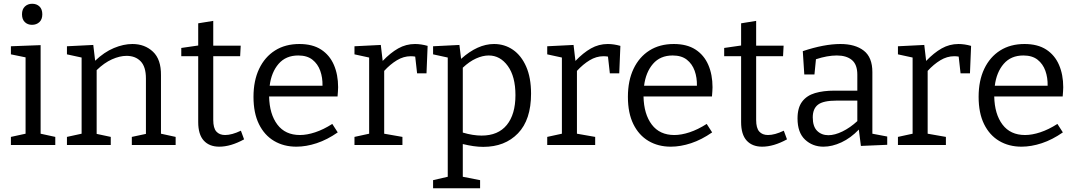

<svg xmlns="http://www.w3.org/2000/svg" viewBox="-20 -771 5723 1021"><path d="M274 -43V0H38V-43L116 -60V-466L38 -482V-525L196 -531V-60ZM150 -639Q127 -639 112 -653.5Q97 -668 97 -695Q97 -722 112.5 -736.5Q128 -751 151 -751Q175 -751 190 -736.5Q205 -722 205 -695Q205 -668 189.5 -653.5Q174 -639 150 -639Z M336 0V-43L414 -60V-465L336 -482V-525L476 -532L486 -448Q534 -494 585.5 -515.5Q637 -537 684 -537Q750 -537 793.5 -496Q837 -455 836 -371V-60L914 -43V0H681V-43L756 -59V-354Q756 -416 728 -445Q700 -474 653 -474Q617 -474 575.5 -455.5Q534 -437 494 -398V-59L569 -43V0Z M1146 9Q1093 9 1063.5 -23.5Q1034 -56 1034 -122V-472H944V-516L1034 -529V-647L1114 -660V-528H1260L1257 -472H1114V-133Q1114 -90 1130.5 -71.5Q1147 -53 1177 -53Q1213 -53 1261 -76L1278 -30Q1207 9 1146 9Z M1556 9Q1489 9 1437.5 -21.5Q1386 -52 1357 -111Q1328 -170 1328 -256Q1328 -342 1358 -405Q1388 -468 1442.5 -502.5Q1497 -537 1572 -537Q1642 -537 1687.5 -507.5Q1733 -478 1755.5 -426Q1778 -374 1778 -307Q1778 -296 1777 -284.5Q1776 -273 1775 -258H1411Q1413 -164 1455 -108.5Q1497 -53 1575 -53Q1612 -53 1656 -67.5Q1700 -82 1747 -112L1776 -67Q1720 -28 1664 -9.5Q1608 9 1556 9ZM1566 -476Q1500 -476 1461.5 -431.5Q1423 -387 1414 -315H1695Q1696 -358 1683 -394.5Q1670 -431 1641.5 -453.5Q1613 -476 1566 -476Z M1865 0V-43L1943 -60V-465L1865 -482V-525L2005 -532L2015 -447Q2056 -490 2097.5 -513.5Q2139 -537 2187 -537Q2219 -537 2254 -527L2248 -381H2198L2188 -470Q2177 -472 2164 -472Q2126 -472 2090.5 -450.5Q2055 -429 2023 -394V-60L2120 -43V0Z M2283 230V187L2361 169V-465L2283 -482V-525L2423 -532L2432 -458Q2520 -537 2607 -537Q2663 -537 2707.5 -506.5Q2752 -476 2778 -417Q2804 -358 2804 -273Q2804 -134 2734.5 -62Q2665 10 2550 10Q2524 10 2497 6Q2470 2 2441 -5V169L2533 187V230ZM2541 -50Q2629 -50 2675 -106.5Q2721 -163 2721 -265Q2721 -364 2680.5 -420Q2640 -476 2579 -476Q2547 -476 2511.5 -460Q2476 -444 2441 -411V-66Q2495 -50 2541 -50Z M2890 0V-43L2968 -60V-465L2890 -482V-525L3030 -532L3040 -447Q3081 -490 3122.5 -513.5Q3164 -537 3212 -537Q3244 -537 3279 -527L3273 -381H3223L3213 -470Q3202 -472 3189 -472Q3151 -472 3115.5 -450.5Q3080 -429 3048 -394V-60L3145 -43V0Z M3547 9Q3480 9 3428.5 -21.5Q3377 -52 3348 -111Q3319 -170 3319 -256Q3319 -342 3349 -405Q3379 -468 3433.5 -502.5Q3488 -537 3563 -537Q3633 -537 3678.5 -507.5Q3724 -478 3746.5 -426Q3769 -374 3769 -307Q3769 -296 3768 -284.5Q3767 -273 3766 -258H3402Q3404 -164 3446 -108.5Q3488 -53 3566 -53Q3603 -53 3647 -67.5Q3691 -82 3738 -112L3767 -67Q3711 -28 3655 -9.5Q3599 9 3547 9ZM3557 -476Q3491 -476 3452.5 -431.5Q3414 -387 3405 -315H3686Q3687 -358 3674 -394.5Q3661 -431 3632.5 -453.5Q3604 -476 3557 -476Z M4033 9Q3980 9 3950.5 -23.5Q3921 -56 3921 -122V-472H3831V-516L3921 -529V-647L4001 -660V-528H4147L4144 -472H4001V-133Q4001 -90 4017.5 -71.5Q4034 -53 4064 -53Q4100 -53 4148 -76L4165 -30Q4094 9 4033 9Z M4558 5 4547 -82Q4504 -37 4454.5 -14Q4405 9 4359 9Q4301 9 4261 -28.5Q4221 -66 4221 -141Q4221 -198 4245.5 -230.5Q4270 -263 4314 -276Q4358 -289 4417 -289H4539V-374Q4539 -428 4510 -452Q4481 -476 4430 -476Q4380 -476 4319 -456L4311 -375H4257L4249 -499Q4306 -518 4356 -527.5Q4406 -537 4449 -537Q4528 -537 4573.5 -501.5Q4619 -466 4619 -388V-60L4698 -45V-1ZM4302 -147Q4302 -98 4325.5 -75Q4349 -52 4385 -52Q4419 -52 4460 -72Q4501 -92 4539 -127V-236H4429Q4358 -236 4330 -214.5Q4302 -193 4302 -147Z M4755 0V-43L4833 -60V-465L4755 -482V-525L4895 -532L4905 -447Q4946 -490 4987.5 -513.5Q5029 -537 5077 -537Q5109 -537 5144 -527L5138 -381H5088L5078 -470Q5067 -472 5054 -472Q5016 -472 4980.5 -450.5Q4945 -429 4913 -394V-60L5010 -43V0Z M5412 9Q5345 9 5293.5 -21.5Q5242 -52 5213 -111Q5184 -170 5184 -256Q5184 -342 5214 -405Q5244 -468 5298.5 -502.5Q5353 -537 5428 -537Q5498 -537 5543.5 -507.5Q5589 -478 5611.5 -426Q5634 -374 5634 -307Q5634 -296 5633 -284.5Q5632 -273 5631 -258H5267Q5269 -164 5311 -108.5Q5353 -53 5431 -53Q5468 -53 5512 -67.5Q5556 -82 5603 -112L5632 -67Q5576 -28 5520 -9.5Q5464 9 5412 9ZM5422 -476Q5356 -476 5317.5 -431.5Q5279 -387 5270 -315H5551Q5552 -358 5539 -394.5Q5526 -431 5497.5 -453.5Q5469 -476 5422 -476Z"/></svg>

Font: Bitter
Style: Regular
Weight: 400
Designer: Sol Matas, and Bitter project Authors
Foundry: Sol Matas
Version: Version 2.001